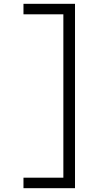

<svg xmlns="http://www.w3.org/2000/svg" viewBox="-20 -843 540 1006"><path d="M103 143V88H312V-768H103V-823H373V143Z"/></svg>

Font: Iosevka Fixed Light
Style: Regular
Weight: 300
Monospace: yes
Designer: Belleve Invis
Foundry: Belleve Invis
Version: Version 32.3.0